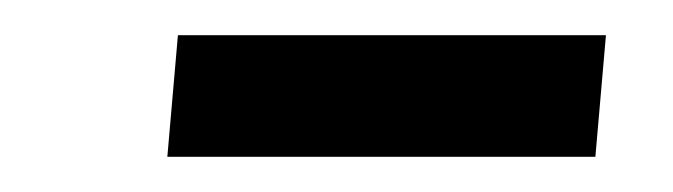

<svg xmlns="http://www.w3.org/2000/svg" viewBox="-20 -360 382 109"><path d="M324 -340 318 -271H75L81 -340Z"/></svg>

Font: Karla Tamil Inclined
Style: Regular
Weight: 400
Designer: Jonathan Pinhorn
Foundry: Jonathan Pinhorn
Version: Version 1.001